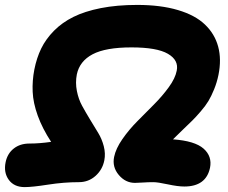

<svg xmlns="http://www.w3.org/2000/svg" viewBox="-35 -766 924 777"><path d="M64.9 -8.8Q22 -8.8 0.5 -38.3Q-21 -67.9 -12.2 -109.9Q-4.9 -145 20.8 -165Q46.4 -185.1 84 -185.1Q125 -185.1 171.9 -191.9Q136.2 -246.6 117.7 -298.1Q99.1 -349.6 97.2 -394.5Q95.2 -439.5 104 -484.9Q113.3 -531.7 131.8 -569.8Q150.4 -607.9 183.3 -641.4Q216.3 -674.8 262 -697.5Q307.6 -720.2 373 -733.2Q438.5 -746.1 520 -746.1Q615.2 -746.1 685.1 -725.3Q754.9 -704.6 794.4 -666.7Q834 -628.9 847.9 -577.4Q861.8 -525.9 849.1 -462.9Q842.8 -432.1 831.5 -404.5Q820.3 -377 808.6 -357.4Q796.9 -337.9 777.3 -315.2Q757.8 -292.5 743.7 -278.6Q729.5 -264.6 704.3 -240.5Q679.2 -216.3 665 -202.1Q753.4 -195.8 788.8 -164.6Q824.2 -133.3 814.9 -86.9Q798.8 -11.2 710.9 -11.2Q684.6 -11.2 644 -20Q603.5 -28.8 585 -28.8Q564.9 -28.8 542.7 -27.3Q520.5 -25.9 511.2 -25.9Q472.7 -25.9 445.6 -58.1Q418.5 -90.3 426.8 -130.9Q433.6 -164.6 460.2 -202.9Q486.8 -241.2 520.8 -275.4Q554.7 -309.6 588.4 -343.5Q622.1 -377.4 648.2 -413.3Q674.3 -449.2 680.2 -480Q689 -522.5 644.5 -548.3Q600.1 -574.2 497.1 -574.2Q392.6 -574.2 339.8 -546.4Q287.1 -518.6 275.9 -464.8Q269.5 -431.6 276.1 -397.9Q282.7 -364.3 297.4 -337.6Q312 -311 329.6 -282Q347.2 -252.9 362.3 -228.3Q377.4 -203.6 385 -174.1Q392.6 -144.5 387.2 -117.2Q379.9 -79.6 351.6 -54.2Q323.2 -28.8 284.2 -28.8Q223.6 -28.8 159.4 -18.8Q95.2 -8.8 64.9 -8.8Z"/></svg>

Font: Shantell Sans Irregular Bouncy
Style: Italic
Weight: 800
Italic angle: -11.31°
Designer: Stephen Nixon, Anya Danilova, Shantell Martin
Foundry: Arrow Type
Version: Version 1.006;[9816181b4]